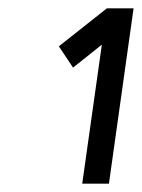

<svg xmlns="http://www.w3.org/2000/svg" viewBox="-20 -820 340 460"><path d="M236 -800 121 -709 155 -658 224 -713 177 -380H241L300 -800Z"/></svg>

Font: Unageo
Style: Regular-Italic
Weight: 400
Designer: Richard Sepsi
Foundry: Richard Sepsi
Version: Version 2.000